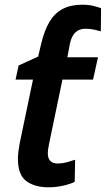

<svg xmlns="http://www.w3.org/2000/svg" viewBox="-20 -785 449 815"><path d="M185 10Q127 10 91.5 -16.5Q56 -43 56 -111Q56 -125 58 -140.5Q60 -156 63 -174L120 -447H46L59 -507L142 -545L155 -600Q169 -658 191 -694Q213 -730 247 -747.5Q281 -765 329 -765Q356 -765 376.5 -760Q397 -755 409 -750L408 -652Q398 -655 380.5 -659Q363 -663 343 -663Q316 -663 300 -647.5Q284 -632 277 -601L266 -542H396L375 -447H245L188 -173Q186 -164 184.5 -153Q183 -142 183 -133Q183 -113 193.5 -102Q204 -91 225 -91Q244 -91 261 -95.5Q278 -100 299 -107L297 -13Q279 -4 249 3Q219 10 185 10Z"/></svg>

Font: Noto Sans Display SemiBold
Style: Italic
Weight: 600
Italic angle: -12°
Designer: Monotype Design Team
Foundry: Monotype Imaging Inc.
Version: Version 2.003